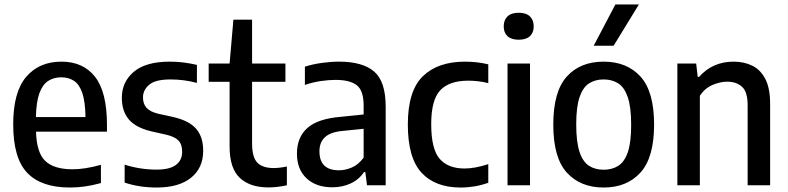

<svg xmlns="http://www.w3.org/2000/svg" viewBox="-20 -828 3522 858"><path d="M292.5 10Q164.5 10 101.8 -55.5Q39 -121 39 -272.5Q39 -416.5 97 -484.5Q155 -552.5 254.5 -552.5Q352 -552.5 405 -484.5Q458 -416.5 458 -270V-239.5H141Q143.5 -145.5 182.5 -108.5Q221.5 -71.5 304.5 -71.5Q359.5 -71.5 431 -91.5V-10Q393 0.5 359.5 5.2Q326 10 292.5 10ZM254 -482.5Q220.5 -482.5 195.5 -466.5Q170.5 -450.5 156.2 -411.8Q142 -373 140.5 -305H362Q361 -373 348 -411.8Q335 -450.5 311 -466.5Q287 -482.5 254 -482.5Z M680.5 10Q602.5 10 537 -12V-92Q608 -70 679.5 -70Q738.5 -70 766.2 -91Q794 -112 794 -150Q794 -183 777.5 -200Q761 -217 725 -225.5L656.5 -241Q587 -257.5 555.8 -294.2Q524.5 -331 524.5 -391Q524.5 -462 578 -507.2Q631.5 -552.5 738.5 -552.5Q772 -552.5 802.5 -548.5Q833 -544.5 860 -538V-457.5Q802.5 -473 742 -473Q674 -473 646.5 -449.2Q619 -425.5 619 -393Q619 -364 634.5 -346.5Q650 -329 686 -320L754.5 -305Q825.5 -288.5 856.8 -252.2Q888 -216 888 -154Q888 -77.5 833.8 -33.8Q779.5 10 680.5 10Z M1179.5 9.5Q1097 9.5 1051.5 -33.2Q1006 -76 1006 -173V-462.5H912.5V-544H1006L1023 -740H1106.5V-544H1255.5V-462.5H1106.5V-187.5Q1106.5 -125 1130 -101Q1153.5 -77 1203.5 -77Q1228 -77 1262 -84V0Q1243.5 4 1222 6.8Q1200.5 9.5 1179.5 9.5Z M1465 9Q1393 9 1350 -31Q1307 -71 1307 -141.5Q1307 -214.5 1353.5 -256Q1400 -297.5 1503 -306L1605 -316.5V-356Q1605 -423 1574.5 -447Q1544 -471 1479.5 -471Q1450 -471 1413.8 -465.8Q1377.5 -460.5 1342.5 -448.5V-530Q1376 -541 1417.5 -546.8Q1459 -552.5 1495.5 -552.5Q1600 -552.5 1651.8 -508.5Q1703.5 -464.5 1703.5 -351V0H1620L1612.5 -59H1607Q1583 -24.5 1546 -7.8Q1509 9 1465 9ZM1407.5 -152Q1407.5 -67 1495 -67Q1523 -67 1552.2 -79.5Q1581.5 -92 1605 -123.5V-252.5L1511.5 -243Q1457 -238 1432.2 -215Q1407.5 -192 1407.5 -152Z M2038.5 10Q1925 10 1863.8 -56.2Q1802.5 -122.5 1802.5 -271.5Q1802.5 -422 1869.5 -487.2Q1936.5 -552.5 2058.5 -552.5Q2085 -552.5 2111.2 -549.5Q2137.5 -546.5 2162 -540.5V-456.5Q2138.5 -462.5 2115.8 -465Q2093 -467.5 2073 -467.5Q1988 -467.5 1947.5 -424.8Q1907 -382 1907 -273.5Q1907 -161.5 1944.8 -118.2Q1982.5 -75 2056 -75Q2102 -75 2162 -94.5V-11Q2102.5 10 2038.5 10Z M2248 0V-544H2348.5V0ZM2298 -650.5Q2265 -650.5 2248 -666.2Q2231 -682 2231 -710Q2231 -738.5 2248 -754.8Q2265 -771 2298 -771Q2331 -771 2348 -754.8Q2365 -738.5 2365 -710Q2365 -682 2348 -666.2Q2331 -650.5 2298 -650.5Z M2677.5 10Q2574 10 2513.2 -56.5Q2452.5 -123 2452.5 -271Q2452.5 -419 2512.8 -485.8Q2573 -552.5 2677.5 -552.5Q2782 -552.5 2842.5 -485.5Q2903 -418.5 2903 -271.5Q2903 -124 2842.2 -57Q2781.5 10 2677.5 10ZM2677.5 -69.5Q2715.5 -69.5 2743.2 -87.2Q2771 -105 2785.8 -148.5Q2800.5 -192 2800.5 -269.5Q2800.5 -349 2785.5 -393.2Q2770.5 -437.5 2743 -455.2Q2715.5 -473 2677.5 -473Q2640 -473 2612.5 -455.5Q2585 -438 2570 -394.2Q2555 -350.5 2555 -272.5Q2555 -193.5 2569.8 -149.2Q2584.5 -105 2612 -87.2Q2639.5 -69.5 2677.5 -69.5ZM2633 -623.5 2730 -808H2835L2722 -623.5Z M3007 0V-544H3091L3098 -484.5H3104Q3164.5 -552.5 3258.5 -552.5Q3305.5 -552.5 3342.2 -534.2Q3379 -516 3400.2 -474.8Q3421.5 -433.5 3421.5 -364V0H3321V-358Q3321 -417.5 3296 -440.2Q3271 -463 3229 -463Q3199.5 -463 3165 -448.8Q3130.5 -434.5 3107.5 -400V0Z"/></svg>

Font: Encode Sans SemiCondensed SemiCondensed Medium
Style: Regular
Weight: 500
Width: 4
Designer: Multiple Designers
Foundry: Impallari Type
Version: Version 3.000; ttfautohint (v1.8.3) -l 8 -r 50 -G 200 -x 14 